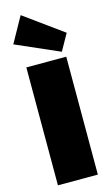

<svg xmlns="http://www.w3.org/2000/svg" viewBox="-148 -1049 635 1101"><g transform="rotate(-15 169.5 -499.0)"><path d="M288 -700V0H51V-700ZM326 -832 271 -734 13 -847 97 -998Z"/></g></svg>

Font: Pathway Extreme SemiCondensed Black
Style: Regular
Weight: 900
Width: 4
Version: Version 1.001;gftools[0.9.26]